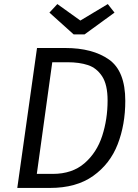

<svg xmlns="http://www.w3.org/2000/svg" viewBox="-20 -924 677 944"><path d="M596 -428Q596 -311 558.5 -214.5Q521 -118 438 -59Q355 0 226 0H65L162 -688H301Q435 -688 515.5 -631.5Q596 -575 596 -428ZM237 -618 161 -69H239Q335 -69 395.5 -121.5Q456 -174 482.5 -256Q509 -338 509 -430Q509 -508 482 -549Q455 -590 412.5 -604Q370 -618 312 -618ZM543 -862 396 -755H342L223 -862L262 -904L375 -823L510 -904Z"/></svg>

Font: Fira Sans Book
Style: Italic
Weight: 350
Italic angle: -8°
Designer: bBox Type GmbH & Carrois Corporate GbR & Edenspiekermann AG
Foundry: bBox Type GmbH & Carrois Corporate GbR & Edenspiekermann AG
Version: Version 4.301